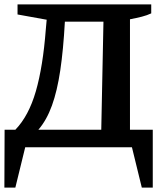

<svg xmlns="http://www.w3.org/2000/svg" viewBox="-22 -672 751 876"><path d="M-2 184 -1 -80H48Q109 -143 141.5 -255.5Q174 -368 187 -538L191 -582L58 -606V-652H668V-611Q649 -602 625.5 -596Q602 -590 571 -584V-80H675V184H625L580 0H93L48 184ZM274 -573Q267 -445 253 -351Q239 -257 215 -190.5Q191 -124 153 -80H440L450 -573Z"/></svg>

Font: Piazzolla SemiBold
Style: Regular
Weight: 600
Designer: Juan Pablo del Peral
Foundry: Huerta Tipografica
Version: Version 1.330